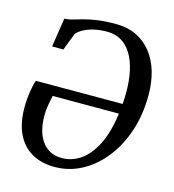

<svg xmlns="http://www.w3.org/2000/svg" viewBox="-112 -845 863 950"><g transform="rotate(15 319.5 -370.0)"><path d="M88.2 -561.8 110.9 -710.1Q131.1 -710.8 152.7 -717.2Q174.2 -723.6 202.2 -731.4Q230.2 -739.2 269.9 -745.1Q309.7 -751 366.4 -751Q423.7 -751 469.1 -729.6Q514.5 -708.2 546.3 -668.7Q578.2 -629.2 594.9 -574.2Q611.6 -519.2 611.6 -452Q611.6 -351.5 583.3 -267Q555 -182.5 505.2 -120Q455.5 -57.5 391 -23.2Q326.5 11 253.6 11Q184.8 11 135.6 -17.8Q86.5 -46.5 60.4 -101.2Q34.3 -156 34.3 -234Q34.3 -277 40.5 -316.6Q46.7 -356.2 54.6 -376.9L498.7 -377.3Q499.6 -385.7 500.2 -394.2Q500.8 -402.7 501 -411.6Q501.3 -420.4 501.3 -429.4Q502.2 -493.9 491.2 -544.6Q480.3 -595.3 458.7 -630.6Q437.1 -665.9 405.9 -684.5Q374.6 -703 334.6 -703Q295.5 -703 265.3 -695.8Q235.1 -688.6 214.2 -677.1Q193.4 -665.6 181.1 -652.3L145.9 -561.8ZM493.6 -326.2H154.6Q148.6 -299.9 144.2 -274Q139.9 -248.1 139.9 -219.7Q139.9 -183.3 147.8 -151Q155.7 -118.8 172.5 -94.1Q189.3 -69.3 215.2 -55.1Q241.1 -40.8 276.6 -40.8Q328.2 -40.8 372.5 -71.2Q416.8 -101.7 448.6 -164.7Q480.4 -227.8 493.6 -326.2Z"/></g></svg>

Font: Merriweather 7pt Light
Style: Italic
Weight: 300
Italic angle: -7.8°
Designer: Eben Sorkin
Foundry: Eben Sorkin
Version: Version 2.200;gftools[0.9.31]